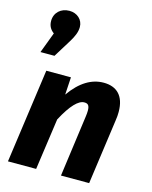

<svg xmlns="http://www.w3.org/2000/svg" viewBox="-128 -963 830 1046"><g transform="rotate(15 286.5 -439.5)"><path d="M478 0 529 -367C532 -385 533 -401 533 -416C533 -508 486 -549 414 -549C347 -549 284 -513 227 -432L233 -531H94L20 0H179L220 -290C267 -379 307 -418 339 -418C358 -418 369 -411 369 -379C369 -370 368 -358 366 -344L319 0ZM37 -621H116L179 -723C197 -753 209 -779 209 -808C209 -849 176 -879 132 -879C84 -879 49 -847 49 -800C49 -773 60 -753 81 -738Z"/></g></svg>

Font: Fira Sans OT
Style: Bold Italic
Weight: 700
Italic angle: -8°
Designer: Carrois Corporate & Edenspiekermann
Foundry: Carrois Corporate GbR & Edenspiekermann AG
Version: Version 2.001